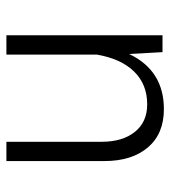

<svg xmlns="http://www.w3.org/2000/svg" viewBox="15 -553 542 612"><g transform="rotate(-90 286.0 -247.0)"><path d="M78.6 -185.5V-497.6H140.1V-193.8Q140.1 -127.4 171.6 -88.1Q203.1 -48.8 259.3 -48.8Q323.2 -48.8 364 -90.6Q404.8 -132.3 418 -209.5V-497.6H479.5V0H425.8L419.9 -106.4Q367.2 4.4 244.1 4.4Q165.5 4.4 122.1 -46.6Q78.6 -97.7 78.6 -185.5Z"/></g></svg>

Font: Estedad-FD Light
Style: Regular
Weight: 300
Designer: Amin Abedi
Version: Version 7.3